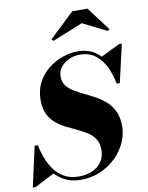

<svg xmlns="http://www.w3.org/2000/svg" viewBox="-139 -1081 899 1170"><g transform="rotate(-10 311.0 -496.0)"><path d="M266.5 14.5Q208 14.5 165.8 -7.8Q123.5 -30 95 -67.2Q66.5 -104.5 49.2 -149.2Q32 -194 23 -239H42.5Q50.5 -200 65.5 -159.2Q80.5 -118.5 105.5 -84Q130.5 -49.5 167.8 -28.5Q205 -7.5 257 -7.5Q306.5 -7.5 343 -24.8Q379.5 -42 399.5 -72.8Q419.5 -103.5 419.5 -144Q419.5 -184 402.5 -210.8Q385.5 -237.5 357.5 -255.8Q329.5 -274 296.2 -289Q263 -304 229.8 -320.8Q196.5 -337.5 168.8 -360.8Q141 -384 124 -419Q107 -454 107 -505.5Q107 -567.5 132.2 -615Q157.5 -662.5 198.2 -694.8Q239 -727 287 -743.5Q335 -760 380.5 -760Q444.5 -760 489.5 -728.8Q534.5 -697.5 562 -644Q589.5 -590.5 600.5 -525H581Q570 -585 546 -633.2Q522 -681.5 483.5 -709.8Q445 -738 389.5 -738Q354.5 -738 323.2 -724Q292 -710 272 -685Q252 -660 252 -625.5Q252 -592.5 269.2 -569.8Q286.5 -547 314.8 -530Q343 -513 376.8 -497Q410.5 -481 444.5 -462.2Q478.5 -443.5 506.5 -417.8Q534.5 -392 551.8 -354.8Q569 -317.5 569 -264Q569 -211.5 546 -161.8Q523 -112 481.8 -72.2Q440.5 -32.5 385.5 -9Q330.5 14.5 266.5 14.5ZM-32 10 23 -239H42.5L56 -167Q68 -133 81.5 -105.5Q95 -78 112 -55L-15 10ZM581 -525 573.5 -582.5Q562.5 -613.5 550.2 -640.8Q538 -668 516 -700.5L637.5 -760H654.5L600.5 -525ZM247.5 -848.5 237 -860 391 -1006H485L595 -860L585 -849.5L435.5 -924.5Z"/></g></svg>

Font: Bodoni Moda ExtraBold
Style: Italic
Weight: 800
Italic angle: -13°
Version: Version 2.005